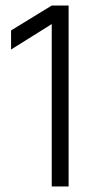

<svg xmlns="http://www.w3.org/2000/svg" viewBox="-20 -674 348 694"><path d="M228 0H167V-587L20 -495V-564L167 -654H228Z"/></svg>

Font: Hind Siliguri Light
Style: Regular
Weight: 300
Designer: Jyotish Sonowal
Foundry: Indian Type Foundry
Version: Version 1.001;PS 1.0;hotconv 1.0.86;makeotf.lib2.5.63406; tt